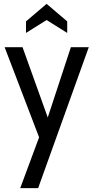

<svg xmlns="http://www.w3.org/2000/svg" viewBox="-20 -735 485 997"><path d="M183 -22 4 -490H97L228 -125L348 -490H441L178 242H85ZM115 -624 222 -715 329 -624V-564L222 -631L115 -564Z"/></svg>

Font: Cabin Condensed
Style: Regular
Weight: 400
Width: 3
Designer: Pablo Impallari
Foundry: Pablo Impallari. http://www.impallari.com Igino Marini. http://www.ikern.com
Version: Version 2.200